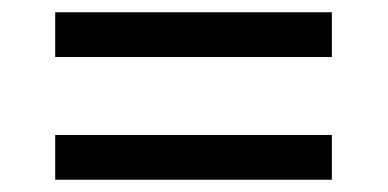

<svg xmlns="http://www.w3.org/2000/svg" viewBox="-20 -479 632 313"><path d="M70 -459H521V-386H70ZM70 -259H521V-186H70Z"/></svg>

Font: lmalayalam15
Style: Book
Weight: 400
Designer: Jelle Bosma - Monotype Design Team
Foundry: Monotype Imaging Inc.
Version: Version 2.003